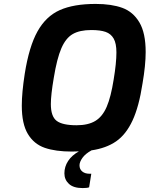

<svg xmlns="http://www.w3.org/2000/svg" viewBox="-20 -766 762 978"><path d="M722 -501Q722 -434 706 -341Q688 -223 655 -152Q622 -81 571.5 -46Q521 -11 445 0H446Q415 17 400 38Q385 59 385 76Q385 96 399 107.5Q413 119 436 119H445L434 188Q425 192 401 192Q354 192 331 170.5Q308 149 308 117Q308 83 327 54Q346 25 382 5Q370 6 346 6Q263 6 208 -13Q153 -32 122 -83.5Q91 -135 91 -228Q91 -293 106 -390Q128 -529 171 -606Q214 -683 284.5 -714.5Q355 -746 467 -746Q548 -746 603 -726Q658 -706 690 -652Q722 -598 722 -501ZM573 -499Q573 -545 559 -569.5Q545 -594 518 -603.5Q491 -613 445 -613Q386 -613 350.5 -592.5Q315 -572 292.5 -520Q270 -468 254 -370Q239 -282 239 -236Q239 -173 268.5 -150.5Q298 -128 370 -128Q429 -128 465.5 -150Q502 -172 523.5 -222Q545 -272 559 -361Q573 -445 573 -499Z"/></svg>

Font: Exo
Style: Bold Italic
Weight: 700
Italic angle: -9°
Designer: Natanael Gama
Foundry: Natanael Gama
Version: Version 1.500; ttfautohint (v1.6)